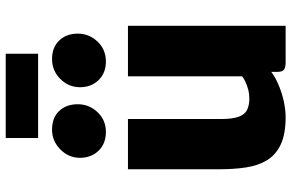

<svg xmlns="http://www.w3.org/2000/svg" viewBox="-198 -838 1043 688"><g transform="rotate(-90 324.0 -493.5)"><path d="M249 8Q188 8 150.8 -9.5Q113.5 -27 94.2 -59Q75 -91 68.5 -134.2Q62 -177.5 62 -229V-557H242V-225Q242 -183 250 -160.8Q258 -138.5 274.5 -130.2Q291 -122 316 -122Q332.5 -122 348.2 -126.2Q364 -130.5 376.2 -136.5Q388.5 -142.5 395 -148V-557H576V8H445Q428 8 419.5 2.5Q411 -3 411 -21V-43.5Q392.5 -29.5 367 -18.5Q338.5 -6 307.2 1Q276 8 249 8ZM196 -636Q154 -636 128.5 -662.2Q103 -688.5 103 -729Q103 -769.5 133 -799.2Q163 -829 204 -829Q247 -829 271 -803.2Q295 -777.5 295 -737Q295 -696 266.5 -666Q238 -636 196 -636ZM448 -636Q407 -636 381.5 -662.2Q356 -688.5 356 -729Q356 -769.5 385.5 -799.2Q415 -829 457 -829Q499 -829 523.5 -803.2Q548 -777.5 548 -737Q548 -696 519.5 -666Q491 -636 448 -636ZM174 -879V-995H476V-879Z"/></g></svg>

Font: Koeln Type Sans ExtraBold
Style: Regular
Weight: 800
Designer: Eben Sorkin
Foundry: Eben Sorkin
Version: Version 2.001